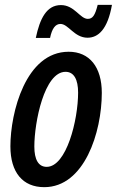

<svg xmlns="http://www.w3.org/2000/svg" viewBox="-20 -764 483 794"><path d="M128 -607H187C195 -646 209 -665 230 -665C263 -665 287 -608 342 -608C386 -608 425 -642 443 -744H384C373 -700 363 -686 343 -686C311 -686 288 -743 232 -743C173 -743 145 -688 128 -607ZM163 10C329 10 401 -217 401 -380C401 -487 350 -550 264 -550C86 -550 23 -298 23 -159C23 -51 74 10 163 10ZM173 -74C139 -74 122 -104 122 -158C122 -258 163 -467 251 -467C286 -467 303 -435 303 -381C303 -268 255 -74 173 -74Z"/></svg>

Font: Noto Sans UI Condensed Medium
Style: Italic
Weight: 500
Width: 3
Italic angle: -12°
Designer: Monotype Design Team
Foundry: Monotype Imaging Inc.
Version: Version 1.901